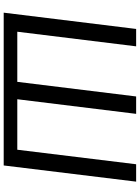

<svg xmlns="http://www.w3.org/2000/svg" viewBox="121 -877 756 1038"><g transform="rotate(90 499.0 -358.0)"><path d="M962 -716 874.5 0H48.5L136.5 -716H230.5L151.5 -73.5H422.5L501.5 -716H595.5L516.5 -73.5H789.5L868 -716Z"/></g></svg>

Font: Lato 2
Style: Italic
Weight: 400
Italic angle: -7°
Designer: Lukasz Dziedzic with Adam Twardoch and Botio Nikoltchev
Foundry: tyPoland Lukasz Dziedzic
Version: Version 2.015; 2015-08-06; http://www.latofonts.com/